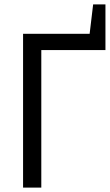

<svg xmlns="http://www.w3.org/2000/svg" viewBox="-20 -854 500 874"><path d="M460 -626H168V0H85V-700H388L404 -834H460Z"/></svg>

Font: PTSans
Style: Regular
Weight: 400
Designer: A.Korolkova, O.Umpeleva, V.Yefimov
Foundry: ParaType Ltd
Version: Version 2.003W OFL